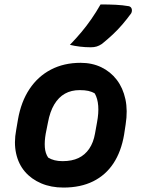

<svg xmlns="http://www.w3.org/2000/svg" viewBox="-20 -833 640 865"><path d="M343 -550Q395 -550 436.5 -530Q478 -510 506 -473.5Q534 -437 545 -386Q556 -335 546 -272L539 -226Q526 -150 491 -97Q456 -44 399.5 -16Q343 12 266 12Q210 12 165.5 -7Q121 -26 92 -60Q63 -94 52.5 -142Q42 -190 53 -248L61 -295Q75 -375 113 -432Q151 -489 209.5 -519.5Q268 -550 343 -550ZM339 -427Q301 -427 272.5 -411Q244 -395 224.5 -362.5Q205 -330 196 -281L186 -231Q180 -197 182 -169.5Q184 -142 197 -123Q210 -115 226 -111Q242 -107 262 -107Q304 -107 333.5 -121Q363 -135 382 -163Q401 -191 408 -231L417 -281Q425 -323 422.5 -356Q420 -389 407 -412Q394 -420 378 -423.5Q362 -427 339 -427ZM433 -813Q471 -813 501.5 -811.5Q532 -810 561 -805Q571 -802 573.5 -792.5Q576 -783 571 -773Q552 -747 531.5 -723Q511 -699 488 -677.5Q465 -656 439 -635Q427 -627 415.5 -623.5Q404 -620 389 -620Q364 -620 339.5 -623Q315 -626 295 -631Q323 -660 346.5 -688Q370 -716 391.5 -747Q413 -778 433 -813Z"/></svg>

Font: Rec Mono Semicasual
Style: Bold Italic
Weight: 700
Italic angle: -10°
Version: Version 1.085; ttfautohint (v1.8.4.7-5d5b)